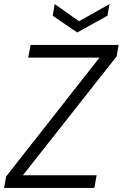

<svg xmlns="http://www.w3.org/2000/svg" viewBox="-20 -920 601 940"><path d="M0 0 10 -56 467 -638H118L130 -700H561L551 -644L92 -62H453L442 0ZM516 -900 506 -843 358 -761 238 -843 248 -900 367 -816Z"/></svg>

Font: DM Sans 17pt Light
Style: Italic
Weight: 300
Italic angle: -10°
Version: Version 4.004;gftools[0.9.30]